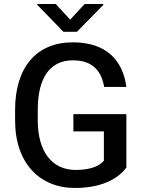

<svg xmlns="http://www.w3.org/2000/svg" viewBox="-20 -933 721 963"><path d="M613.8 -360.4H348.1V-273.9H501V-126.5C483.4 -107.4 448.2 -80.6 358.9 -80.6C242.2 -80.6 169.4 -170.9 169.4 -329.1V-382.8C169.4 -538.6 227.5 -630.4 346.2 -630.4C448.2 -630.4 489.3 -572.8 502.4 -497.1H613.8C596.7 -627.4 516.1 -720.7 345.2 -720.7C163.6 -720.7 55.7 -596.2 55.7 -381.8V-329.1C55.7 -114.7 179.2 9.8 355.5 9.8C512.2 9.8 584.5 -52.7 613.8 -92.3ZM259.3 -913.1H167V-908.7L298.3 -773.4H365.7L498 -908.2V-913.1H404.8L332 -834.5Z"/></svg>

Font: Bert Sans Medium
Style: Regular
Weight: 500
Designer: Christian Robertson (Google), Cristiano Sobral
Foundry: Google, Cristiano Sobral
Version: Version 3.101